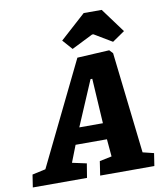

<svg xmlns="http://www.w3.org/2000/svg" viewBox="-140 -903 839 977"><g transform="rotate(-10 279.5 -414.5)"><path d="M588 -65 578 0H298L309 -73L372 -86L364 -176H202L168 -89L242 -73L230 0H-50L-40 -65L29 -80L288 -611L454 -620L471 -602L531 -79ZM236 -260H358L344 -492H335ZM227 -710 359 -829H452L545 -703L481 -659L389 -714H382L272 -659Z"/></g></svg>

Font: Grenze ExtraBold
Style: Italic
Weight: 800
Italic angle: -10°
Designer: Renata Polastri
Foundry: Omnibus-Type
Version: Version 1.002; ttfautohint (v1.8)